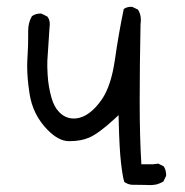

<svg xmlns="http://www.w3.org/2000/svg" viewBox="-20 -429 540 559"><path d="M62 -338.9V-319.3Q62 -293.9 60.5 -271.5Q59.1 -249 59.1 -237.3Q59.1 -201.7 65.9 -157.2Q75.2 -94.2 119.6 -49.8Q150.4 -19 178.7 -18.1Q181.6 -18.1 184.1 -18.1Q215.3 -18.1 239.3 -28.3Q266.1 -39.6 312 -81.5L325.2 -93.8L325.7 -75.2Q327.6 4.9 332.3 44.9Q336.9 85 341.8 100.6Q351.1 107.4 362.8 108.9Q388.2 108.9 402.1 109.4Q416 109.9 418.7 109.9Q421.4 109.9 426 109.4Q430.7 108.9 436 107.9Q446.3 105 455.6 99.6L463.4 83.5Q463.9 81.5 463.9 78.9Q463.9 76.2 462.9 72.3Q461.9 63.5 456.5 55.2L440.9 47.4L425.3 49.3H391.6Q386.7 -28.3 386.7 -134Q386.7 -239.7 389.2 -358.9Q390.1 -365.2 390.1 -371.1Q390.1 -388.2 381.8 -400.9L365.7 -408.7Q363.8 -409.2 362.3 -409.2Q349.1 -409.2 340.3 -402.8Q325.2 -330.1 314.5 -254.9Q303.7 -179.7 276.9 -140.1Q240.7 -87.9 200.2 -84Q197.3 -84 192.4 -84Q187.5 -84 179.7 -85.9Q165.5 -89.4 152.8 -102.1Q137.2 -117.7 129.9 -144.5Q120.6 -177.2 118.7 -211.4Q117.7 -225.1 117.7 -233.9Q117.7 -242.7 117.9 -253.2Q118.2 -263.7 120.4 -290.8Q122.6 -317.9 124.5 -353Q125 -356.4 125 -358.4Q125 -372.1 117.7 -380.9L101.1 -389.2Q99.1 -389.6 97.7 -389.6Q83.5 -389.6 72.8 -381.8Q62 -362.8 62 -338.9Z"/></svg>

Font: NaikaiFont
Style: Light
Weight: 300
Version: Version 1.89